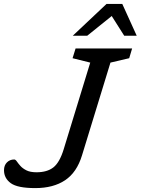

<svg xmlns="http://www.w3.org/2000/svg" viewBox="-54 -955 720 983"><path d="M366 -160Q339.5 -72.5 279.2 -32.2Q219 8 126.5 8Q36 8 1.2 -17.2Q-33.5 -42.5 -33.5 -83.5Q-33.5 -108.5 -18.5 -123.5Q-3.5 -138.5 18.5 -138.5Q25.5 -138.5 32.2 -128.5Q39 -118.5 50.2 -105.8Q61.5 -93 81 -83Q100.5 -73 133 -73Q187 -73 219 -97.8Q251 -122.5 272 -190.5L408 -634.5L317.5 -657L333 -707H622.5L607.5 -657L511.5 -634.5ZM318.5 -772 491.5 -935H572L646 -772H582L518 -873L392.5 -772Z"/></svg>

Font: Newsreader 6pt
Style: Italic
Weight: 400
Italic angle: -17°
Designer: Hugues Gentile
Foundry: Production Type
Version: Version 1.003; ttfautohint (v1.8.3)